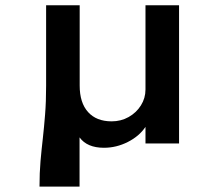

<svg xmlns="http://www.w3.org/2000/svg" viewBox="-20 -532 812 712"><path d="M126.5 160H275V-22.5Q303 16 365.5 16Q411.5 16 454 -5.5Q496.5 -27 519.5 -61.5V0H644V-512.5H519.5V-200Q519.5 -168 502.5 -141Q485.5 -114 457 -98Q428.5 -82 394 -82Q337.5 -82 306.5 -116.5Q275.5 -151 275.5 -214.5V-512.5H151V-214Q151 -154.5 147.2 -107.5Q143.5 -60.5 138.8 -18.8Q134 23 130.2 66Q126.5 109 126.5 160Z"/></svg>

Font: Spartan SemiBold
Style: Regular
Weight: 600
Designer: Matt Bailey, Mirko Velimirovic
Foundry: Matt Bailey
Version: Version 1.003; ttfautohint (v1.8.3)